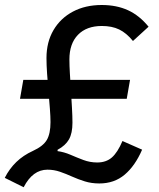

<svg xmlns="http://www.w3.org/2000/svg" viewBox="-30 -752 650 787"><path d="M67 15.5 -10.5 -23Q8.5 -60.5 37 -88Q65.5 -115.5 105 -133.5Q146.5 -152.5 161.8 -178.2Q177 -204 177 -251.5Q177 -273.5 174.5 -306.2Q172 -339 168.8 -376.5Q165.5 -414 163 -450Q160.5 -486 160.5 -514Q160.5 -579.5 189.2 -628.5Q218 -677.5 269 -704.5Q320 -731.5 387 -731.5Q448 -731.5 494.8 -710Q541.5 -688.5 579 -642.5L515 -584Q488 -617 458.5 -631.2Q429 -645.5 387.5 -645.5Q324.5 -645.5 289.5 -609.2Q254.5 -573 254.5 -508.5Q254.5 -483.5 256.5 -450Q258.5 -416.5 260.8 -380.2Q263 -344 265 -309.8Q267 -275.5 267 -249Q267 -206 252.8 -180.8Q238.5 -155.5 206 -138V-132.5Q232.5 -129 258.5 -117.8Q284.5 -106.5 311.8 -96.2Q339 -86 368.5 -86Q405 -86 428.5 -106.5Q452 -127 472 -174L552.5 -138.5Q524 -72.5 481.2 -36.2Q438.5 0 377 0Q345 0 317.8 -8.5Q290.5 -17 265.5 -28.2Q240.5 -39.5 215.8 -48Q191 -56.5 164.5 -56.5Q104 -56.5 67 15.5ZM52 -347 65.5 -424.5H503L489.5 -347Z"/></svg>

Font: Google Sans Code
Style: Italic
Weight: 400
Italic angle: -10°
Monospace: yes
Designer: Google Sans Code Authors
Foundry: Google LLC
Version: Version 6.000